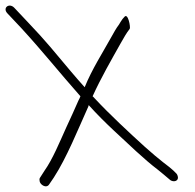

<svg xmlns="http://www.w3.org/2000/svg" viewBox="-118 -672 689 678"><path d="M22 -32C24 -22 35 -14 44 -14C49 -14 53 -17 55 -20L72 -45C118 -116 157 -214 194 -296C195 -297 194 -297 194 -298C194 -299 195 -300 196 -300C224 -269 253 -240 284 -211C335 -164 390 -110 439 -73C454 -61 467 -50 481 -38C485 -34 491 -32 496 -32C506 -32 512 -39 510 -48C509 -53 507 -58 503 -61L494 -70C488 -76 475 -86 458 -99C441 -112 419 -131 393 -154C337 -205 270 -267 216 -325C214 -328 211 -330 209 -332C239 -398 275 -460 308 -519C319 -538 328 -555 340 -570C344 -575 334 -629 321 -612C317 -608 312 -602 308 -595L302 -585C292 -572 284 -557 275 -541C244 -485 207 -428 181 -364C164 -383 148 -401 133 -419C74 -489 46 -525 -19 -593L-68 -645C-86 -663 -110 -644 -92 -625L-43 -573C35 -488 90 -418 166 -332C164 -327 162 -322 159 -317C145 -285 131 -254 116 -222C92 -169 68 -110 39 -69L23 -44C21 -41 21 -37 22 -32Z"/></svg>

Font: Stray Cat
Style: OpObl
Weight: 400
Version: Version 1.0